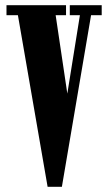

<svg xmlns="http://www.w3.org/2000/svg" viewBox="-20 -720 413 740"><path d="M163.5 0 49 -661.5H5V-700H234.5V-661.5H194.5L245 -322H233.5L288 -661.5H249V-700H372V-661.5H331L218.5 0Z"/></svg>

Font: Imbue Thin 10pt ExtraBold
Style: Regular
Weight: 800
Version: Version 1.102